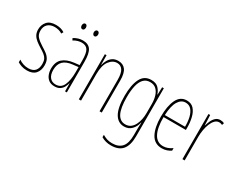

<svg xmlns="http://www.w3.org/2000/svg" viewBox="-118 -1198 2386 1942"><g transform="rotate(30 1075.0 -227.0)"><path d="M278 -123Q278 -63 245.5 -26.5Q213 10 147 10Q110 10 81.5 0Q53 -10 36 -21V-52Q58 -36 87 -26Q116 -16 147 -16Q200 -16 225.5 -44.5Q251 -73 251 -125Q251 -160 240 -181.5Q229 -203 208 -219.5Q187 -236 157 -254Q123 -275 96.5 -295.5Q70 -316 54.5 -342.5Q39 -369 39 -408Q39 -461 72 -499Q105 -537 175 -537Q234 -537 275 -510L262 -487Q246 -499 222 -505.5Q198 -512 174 -512Q125 -512 95 -485Q65 -458 65 -407Q65 -364 89.5 -337Q114 -310 162 -280Q195 -260 221 -240.5Q247 -221 262.5 -194Q278 -167 278 -123Z M489 -537Q552 -537 580.5 -496.5Q609 -456 609 -358V0H588L587 -93H585Q579 -68 566.5 -44.5Q554 -21 530.5 -5.5Q507 10 469 10Q427 10 401 -9.5Q375 -29 362.5 -61Q350 -93 350 -129Q350 -208 395 -247.5Q440 -287 522 -297L583 -304V-355Q583 -445 561 -478.5Q539 -512 489 -512Q471 -512 447 -506Q423 -500 395 -483L384 -505Q435 -537 489 -537ZM521 -274Q447 -266 411.5 -230.5Q376 -195 376 -129Q376 -73 401 -42.5Q426 -12 469 -12Q532 -12 558 -70Q584 -128 584 -220V-281ZM400 -663Q400 -676 406.5 -686Q413 -696 425 -696Q436 -696 442.5 -686.5Q449 -677 449 -663Q449 -649 442.5 -640Q436 -631 425 -631Q413 -631 406.5 -640.5Q400 -650 400 -663ZM541 -664Q541 -677 548 -686.5Q555 -696 566 -696Q577 -696 584 -687Q591 -678 591 -664Q591 -650 584 -640.5Q577 -631 566 -631Q555 -631 548 -641Q541 -651 541 -664Z M903 -537Q958 -537 987.5 -498.5Q1017 -460 1017 -375V0H991V-365Q991 -445 967.5 -479Q944 -513 903 -513Q851 -513 813 -462.5Q775 -412 775 -311V0H749V-527H769L770 -415H772Q779 -445 794.5 -473Q810 -501 836.5 -519Q863 -537 903 -537Z M1288 -537Q1344 -537 1372.5 -507Q1401 -477 1412 -440H1415L1418 -527H1438V35Q1438 138 1395.5 190Q1353 242 1261 242Q1198 242 1148 212V184Q1175 200 1201 208.5Q1227 217 1261 217Q1336 217 1374 174Q1412 131 1412 35V-12Q1412 -35 1412.5 -57.5Q1413 -80 1415 -111H1412Q1401 -60 1367.5 -25Q1334 10 1281 10Q1210 10 1171 -56.5Q1132 -123 1132 -262Q1132 -390 1169 -463.5Q1206 -537 1288 -537ZM1288 -512Q1241 -512 1212 -480.5Q1183 -449 1170.5 -393Q1158 -337 1158 -262Q1158 -135 1189 -75Q1220 -15 1281 -15Q1317 -15 1342 -33.5Q1367 -52 1382.5 -82.5Q1398 -113 1405 -149Q1412 -185 1412 -221V-329Q1412 -378 1399.5 -419.5Q1387 -461 1360 -486.5Q1333 -512 1288 -512Z M1703 -537Q1756 -537 1786 -503Q1816 -469 1829 -415Q1842 -361 1842 -301V-273H1581Q1580 -148 1615.5 -81.5Q1651 -15 1722 -15Q1774 -15 1826 -52V-22Q1805 -8 1779 1Q1753 10 1722 10Q1636 10 1595.5 -63.5Q1555 -137 1555 -264Q1555 -388 1591 -462.5Q1627 -537 1703 -537ZM1703 -512Q1651 -512 1619 -459Q1587 -406 1582 -297H1818Q1819 -356 1807.5 -404.5Q1796 -453 1770.5 -482.5Q1745 -512 1703 -512Z M2096 -535Q2106 -535 2118.5 -532.5Q2131 -530 2141 -524L2133 -500Q2127 -503 2117 -506Q2107 -509 2096 -509Q2069 -509 2048 -487.5Q2027 -466 2013 -431.5Q1999 -397 1992 -356.5Q1985 -316 1985 -277V0H1959V-527H1979L1984 -409H1986Q1994 -436 2006.5 -465Q2019 -494 2041 -514.5Q2063 -535 2096 -535Z"/></g></svg>

Font: Noto Sans Thai ExtCond Thin
Style: Regular
Weight: 100
Width: 2
Designer: Monotype Design Team
Foundry: Monotype Imaging Inc.
Version: Version 2.002; ttfautohint (v1.8.4.7-5d5b)